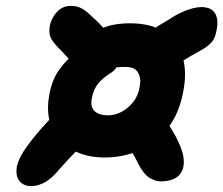

<svg xmlns="http://www.w3.org/2000/svg" viewBox="-20 -669 757 651"><path d="M335 -135Q273 -135 226.5 -160Q180 -185 157.5 -232.5Q135 -280 147 -347Q156 -398 181 -433Q206 -468 237 -490Q268 -512 297.5 -522.5Q327 -533 345 -533Q373 -533 383.5 -518Q394 -503 387 -469Q384 -455 375.5 -441.5Q367 -428 353 -420Q326 -403 311.5 -384Q297 -365 292 -339Q285 -309 299.5 -293.5Q314 -278 347 -278Q370 -278 392.5 -290Q415 -302 432 -323.5Q449 -345 454 -377Q459 -404 448 -423Q437 -442 405 -442Q374 -442 356 -438Q338 -434 326.5 -428Q315 -422 306 -418Q297 -414 283 -414Q257 -414 243.5 -427.5Q230 -441 236 -468Q242 -497 262.5 -525Q283 -553 322.5 -571.5Q362 -590 421 -590Q493 -590 537 -560.5Q581 -531 597.5 -481Q614 -431 603 -368Q590 -288 550.5 -236.5Q511 -185 455 -160Q399 -135 335 -135ZM85 -38Q62 -38 48 -53Q34 -68 36 -94.5Q38 -121 60 -156Q83 -191 123.5 -237Q164 -283 217 -328L303 -215Q270 -188 240 -158Q210 -128 182 -96Q156 -64 132.5 -51Q109 -38 85 -38ZM524 -54Q508 -54 488 -65.5Q468 -77 449 -113Q436 -141 415 -173Q394 -205 370 -235L490 -334Q518 -300 540 -265.5Q562 -231 575 -208Q597 -165 601 -142Q605 -119 602 -105Q592 -54 524 -54ZM270 -404Q248 -431 226.5 -455Q205 -479 187 -498Q166 -518 155 -535.5Q144 -553 149 -582Q155 -610 174 -629.5Q193 -649 220 -649Q241 -649 257 -640.5Q273 -632 297 -608Q314 -594 339 -564.5Q364 -535 391 -502ZM517 -406 431 -518Q458 -541 489.5 -563Q521 -585 553 -603Q577 -619 597.5 -628Q618 -637 634 -641Q650 -645 662 -645Q697 -645 709.5 -623.5Q722 -602 714 -565Q710 -541 699 -527.5Q688 -514 664 -500Q627 -480 590 -456.5Q553 -433 517 -406Z"/></svg>

Font: Shantell Sans
Style: Bold Italic
Weight: 700
Italic angle: -11°
Designer: Stephen Nixon, Anya Danilova, Shantell Martin
Foundry: Arrow Type
Version: Version 1.011;[c5ecc13dd]